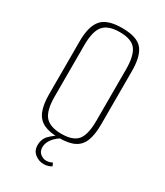

<svg xmlns="http://www.w3.org/2000/svg" viewBox="-163 -573 665 772"><g transform="rotate(30 170.0 -187.0)"><path d="M171 7Q127 7 100 -6Q73 -19 61 -48.5Q49 -78 49 -125V-372Q49 -440 75.5 -471.5Q102 -503 171 -503Q240 -503 265.5 -472.5Q291 -442 291 -372V-125Q291 -79 280 -49.5Q269 -20 243 -6.5Q217 7 171 7ZM171 -12Q224 -12 245.5 -37.5Q267 -63 267 -130V-367Q267 -429 246.5 -456.5Q226 -484 171 -484Q118 -484 95.5 -458Q73 -432 73 -367V-130Q73 -64 95.5 -38Q118 -12 171 -12ZM170 129Q147 129 129 114.5Q111 100 111 75Q111 46 129.5 27.5Q148 9 166 0H187Q161 14 146.5 33Q132 52 132 72Q132 92 145 102Q158 112 171 112Q181 112 188.5 109.5Q196 107 200 105L206 119Q200 123 190.5 126Q181 129 170 129Z"/></g></svg>

Font: Alumni Sans Thin
Style: Regular
Weight: 100
Designer: Robert E. Leuschke
Foundry: Robert E. Leuschke
Version: Version 1.018